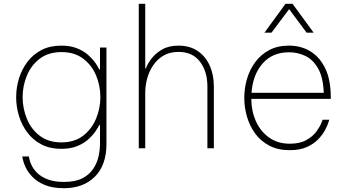

<svg xmlns="http://www.w3.org/2000/svg" viewBox="-20 -780 1830 1010"><path d="M317 210Q256 210 215.5 193Q175 176 151 151Q127 126 115.5 101.5Q104 77 100.5 60Q97 43 97 43H132Q132 43 134.5 56.5Q137 70 146.5 90Q156 110 176 130Q196 150 230.5 163.5Q265 177 317 177Q376 177 413 158Q450 139 470.5 108Q491 77 498.5 42Q506 7 506 -24V-122H502Q496 -109 481.5 -88Q467 -67 443.5 -46Q420 -25 385 -11Q350 3 302 3Q243 3 198.5 -20Q154 -43 124.5 -82Q95 -121 80 -169.5Q65 -218 65 -269Q65 -320 80 -368Q95 -416 124.5 -455Q154 -494 198.5 -517Q243 -540 302 -540Q350 -540 385 -526Q420 -512 443.5 -491Q467 -470 481.5 -449.5Q496 -429 502 -415H506V-530H540V-24Q540 89 479 149.5Q418 210 317 210ZM303 -31Q371 -31 416.5 -65.5Q462 -100 485 -155Q508 -210 508 -269Q508 -329 485.5 -383Q463 -437 417.5 -471.5Q372 -506 304 -506Q235 -506 189.5 -471.5Q144 -437 121.5 -382.5Q99 -328 99 -269Q99 -210 121.5 -155Q144 -100 189.5 -65.5Q235 -31 303 -31Z M710 0V-760H744V-420H747Q755 -442 775.5 -470Q796 -498 831.5 -519Q867 -540 919 -540Q978 -540 1019.5 -512Q1061 -484 1083 -435.5Q1105 -387 1105 -325V0H1071V-325Q1071 -404 1032 -455.5Q993 -507 919 -507Q873 -507 840 -487.5Q807 -468 785.5 -436Q764 -404 754 -366.5Q744 -329 744 -292V0Z M1371 -608 1482 -760H1519L1630 -608H1593L1501 -732L1408 -608ZM1504 10Q1442 10 1396.5 -14Q1351 -38 1322 -78Q1293 -118 1279 -167Q1265 -216 1265 -265Q1265 -315 1279 -364Q1293 -413 1322.5 -453Q1352 -493 1396 -516.5Q1440 -540 1500 -540Q1564 -540 1613.5 -509.5Q1663 -479 1691.5 -419Q1720 -359 1720 -270V-260H1302Q1302 -197 1326 -143Q1350 -89 1395.5 -56.5Q1441 -24 1504 -24Q1557 -24 1591 -43Q1625 -62 1643.5 -87Q1662 -112 1669.5 -131Q1677 -150 1677 -150H1712Q1712 -150 1707 -134Q1702 -118 1689 -94Q1676 -70 1652.5 -46Q1629 -22 1593 -6Q1557 10 1504 10ZM1303 -292H1683Q1680 -373 1653.5 -419.5Q1627 -466 1587 -485.5Q1547 -505 1500 -505Q1413 -505 1361.5 -446Q1310 -387 1303 -292Z"/></svg>

Font: Be Vietnam Pro Thin
Style: Regular
Weight: 100
Designer: Lam Bao, Tony Le, Vietanh Nguyen
Foundry: Yellow Type Foundry
Version: Version 1.002; ttfautohint (v1.8.3)